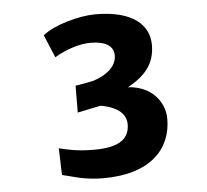

<svg xmlns="http://www.w3.org/2000/svg" viewBox="-44 -883 692 643"><g transform="rotate(-5 301.5 -561.5)"><path d="M141.1 -310.1C170.9 -303.7 211.9 -287.1 278.8 -287.1C438 -287.1 508.8 -366.2 508.8 -466.8C508.8 -523.9 465.8 -579.1 386.7 -583.5C460.4 -623 479 -668.9 479 -717.8C479 -783.7 426.8 -836.4 298.8 -836.4C245.6 -836.4 158.7 -813 121.1 -781.2L153.3 -704.6C195.3 -730.5 242.2 -742.7 274.9 -742.7C322.8 -742.7 351.6 -726.6 352.1 -694.3C353 -658.2 318.8 -628.9 273.4 -615.2C254.9 -610.8 236.3 -607.4 212.4 -604L211.9 -513.7L289.6 -529.8C353 -519 375 -490.7 375 -460.4C375 -412.1 341.8 -385.3 257.8 -384.8C199.2 -384.8 169.4 -392.6 138.2 -399.9Z"/></g></svg>

Font: Merriweather Sans
Style: Bold
Weight: 700
Designer: Eben Sorkin ( eben@eyebytes.com )
Foundry: Eben Sorkin
Version: Version 1.003